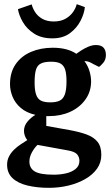

<svg xmlns="http://www.w3.org/2000/svg" viewBox="-20 -735 528 921"><path d="M215 166Q158 166 112 155Q66 144 40 119.5Q14 95 14 55Q14 33 23.5 15Q33 -3 48 -17.5Q63 -32 80 -43Q97 -54 111 -63Q104 -71 99.5 -83Q95 -95 95 -107Q95 -132 112.5 -152.5Q130 -173 150 -184Q107 -194 80 -217Q53 -240 40.5 -270.5Q28 -301 28 -331Q28 -388 55 -427Q82 -466 128.5 -486Q175 -506 233 -506Q269 -506 297.5 -498.5Q326 -491 346 -477Q353 -482 368 -492Q383 -502 402.5 -510.5Q422 -519 440 -519Q465 -519 476.5 -506.5Q488 -494 488 -471Q488 -449 475.5 -434Q463 -419 455 -414L429 -427Q417 -434 407.5 -438Q398 -442 385 -442Q402 -419 409.5 -393Q417 -367 417 -345Q417 -296 390 -258Q363 -220 317.5 -199Q272 -178 215 -178H202V-131L314 -111Q363 -102 396.5 -89.5Q430 -77 448 -54.5Q466 -32 466 8Q466 45 445.5 74Q425 103 389.5 123.5Q354 144 309 155Q264 166 215 166ZM238 103Q267 103 295 97Q323 91 342 76Q361 61 361 36Q361 19 350 5.5Q339 -8 303 -14L160 -40Q145 -26 133 -4Q121 18 121 40Q121 72 147 87.5Q173 103 238 103ZM221 -244Q249 -244 266 -252Q283 -260 291 -282Q299 -304 299 -345Q299 -379 293 -399.5Q287 -420 271.5 -429.5Q256 -439 225 -439Q194 -439 176.5 -430.5Q159 -422 152.5 -400.5Q146 -379 146 -339Q146 -303 153 -282Q160 -261 176 -252.5Q192 -244 221 -244ZM231 -551Q179 -551 144 -573.5Q109 -596 90 -628.5Q71 -661 66 -691L132 -714Q136 -697 148 -677.5Q160 -658 182.5 -645Q205 -632 238 -632Q271 -632 294 -645Q317 -658 330.5 -677.5Q344 -697 348 -715L387 -701Q384 -669 366 -634.5Q348 -600 315 -575.5Q282 -551 231 -551Z"/></svg>

Font: Faustina Light SemiBold
Style: Regular
Weight: 600
Version: Version 1.200